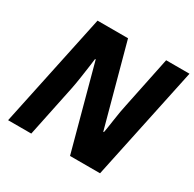

<svg xmlns="http://www.w3.org/2000/svg" viewBox="-156 -881 1060 1047"><g transform="rotate(30 374.5 -357.0)"><path d="M19 0H165L232 -322Q239 -356 245.5 -400Q252 -444 257 -480Q262 -516 263 -526H267L409 0H598L749 -714H602L535 -390Q526 -350 517 -287Q508 -224 504 -205H500L362 -714H170Z"/></g></svg>

Font: Noto Sans Display Extra
Style: Italic
Weight: 800
Italic angle: -12°
Designer: Monotype Design Team
Foundry: Monotype Imaging Inc.
Version: Version 1.900